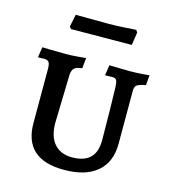

<svg xmlns="http://www.w3.org/2000/svg" viewBox="-105 -773 775 868"><g transform="rotate(15 282.5 -339.0)"><path d="M86 -160V-411Q86 -436 80 -444.5Q74 -453 57 -453L31 -452L29 -455L36 -501Q47 -501 79 -500Q111 -499 146 -499Q168 -499 199 -501.5Q230 -504 240 -505L235 -456Q208 -453 198.5 -444Q189 -435 187 -414L181 -186Q181 -123 210.5 -89Q240 -55 294 -55Q406 -55 406 -164Q406 -225 404.5 -302.5Q403 -380 402 -411Q401 -437 396 -445Q391 -453 375 -453L345 -452L343 -455L350 -501Q360 -501 388.5 -500Q417 -499 445 -499Q470 -499 499 -501Q528 -503 537 -504L533 -457Q501 -451 491.5 -443.5Q482 -436 482 -416V-169Q482 -83 428 -37Q374 9 273 9Q86 9 86 -160ZM132 -624 144 -682 298 -681Q329 -681 371 -683.5Q413 -686 426 -687L433 -676L424 -616L282 -615L140 -614Z"/></g></svg>

Font: Alegreya SC Medium
Style: Regular
Weight: 500
Designer: Juan Pablo del Peral
Foundry: Huerta Tipografica
Version: Version 2.007; ttfautohint (v1.6)